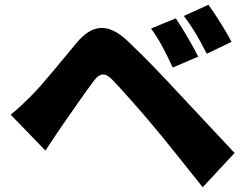

<svg xmlns="http://www.w3.org/2000/svg" viewBox="-20 -779 1040 807"><path d="M719 -702 615 -659C654 -604 674 -564 706 -495L813 -541C791 -586 749 -657 719 -702ZM856 -759 753 -712C792 -659 814 -622 849 -553L953 -603C931 -647 887 -716 856 -759ZM25 -297 171 -146C190 -175 215 -213 239 -248C277 -302 340 -394 375 -440C400 -473 422 -474 451 -445C484 -411 570 -315 629 -244C685 -177 767 -73 832 8L966 -136C889 -218 785 -329 718 -401C657 -467 586 -541 515 -608C432 -686 366 -675 303 -600C231 -514 158 -423 114 -379C81 -346 57 -323 25 -297Z"/></svg>

Font: Noto Sans JP Black
Style: Regular
Weight: 900
Designer: Ryoko NISHIZUKA 西塚涼子 (kana, bopomofo & ideographs); Paul D. Hunt (Latin, Greek & Cyrillic); Sandoll Communications 산돌커뮤니
Foundry: Adobe
Version: Version 2.002;hotconv 1.0.116;makeotfexe 2.5.65601